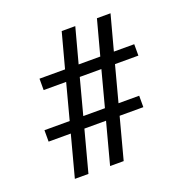

<svg xmlns="http://www.w3.org/2000/svg" viewBox="-112 -708 782 810"><g transform="rotate(-20 278.5 -302.5)"><path d="M88.9 0 138.2 -185.5H38.6V-236.8H151.9L194.3 -397H93.3V-448.2H208L250 -605H311L269 -448.2H366.2L408.2 -605H469.2L427.2 -448.2H518.6V-397H413.6L371.1 -236.8H463.9V-185.5H357.4L308.1 0H247.1L296.4 -185.5H199.2L149.9 0ZM212.9 -236.8H310.1L352.5 -397H255.4Z"/></g></svg>

Font: Elstob 14pt Medium
Style: Regular
Weight: 500
Designer: Peter S. Baker
Version: Version 1.015